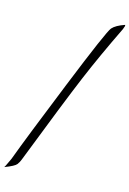

<svg xmlns="http://www.w3.org/2000/svg" viewBox="-221 -925 753 1117"><g transform="rotate(15 156.0 -366.5)"><path d="M-77 124 -76 122Q-73 119 -61.5 93.5Q-50 68 -49 67Q4 -76 148.5 -433.5Q293 -791 314 -815Q335 -839 388 -857Q392 -853 382 -830Q292 -645 227 -490.5Q162 -336 10 55Q4 72 -7.5 87Q-19 102 -77 124Z"/></g></svg>

Font: Mr Bedfort
Style: Regular
Weight: 400
Designer: Alejandro Paul
Foundry: Alejandro Paul
Version: Version 1.000